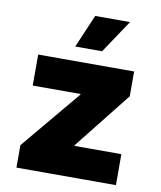

<svg xmlns="http://www.w3.org/2000/svg" viewBox="-86 -842 764 910"><g transform="rotate(10 296.0 -386.5)"><path d="M55.4 0V-108L294 -393.5V-396.3H63.9V-545.5H525.6V-426.1L308.2 -152V-149.1H534.1V0ZM230.1 -613.6 298.3 -772.7H465.9L359.4 -613.6Z"/></g></svg>

Font: Inter P Black
Style: Regular
Weight: 900
Designer: Rasmus Andersson
Foundry: rsms
Version: Version 3.018;git-588b23468